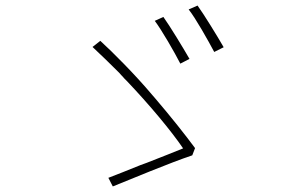

<svg xmlns="http://www.w3.org/2000/svg" viewBox="-20 -746 1040 691"><path d="M785 -576C761 -618 714 -694 691 -726L659 -712C685 -679 728 -602 751 -559L785 -576ZM662 -534C639 -574 591 -653 568 -685L537 -671C562 -638 608 -558 629 -517L662 -534ZM672 -187 682 -213C648 -259 596 -325 536 -395L529 -403C497 -441 462 -479 426 -516L418 -524C393 -550 367 -575 341 -599L313 -577C343 -549 376 -517 409 -484L416 -476C420 -472 424 -468 427 -464L435 -456C518 -369 597 -274 639 -212C613 -201 561 -181 508 -160L497 -156L486 -152C441 -134 397 -116 370 -106L386 -75C446 -99 591 -160 672 -187Z"/></svg>

Font: Glow Sans SC Normal ExtraLight
Style: Regular
Weight: 200
Designer: Ryoko NISHIZUKA (kana, bopomofo & ideographs); Paul D. Hunt (Latin, Greek & Cyrillic); Sandoll Communications, Soo-young
Version: Version 0.93